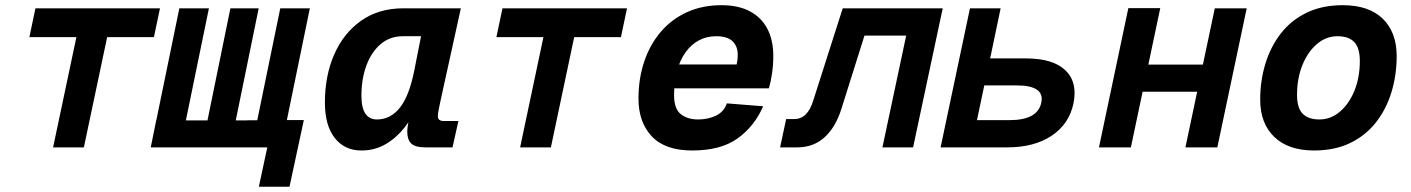

<svg xmlns="http://www.w3.org/2000/svg" viewBox="-20 -568 5440 740"><path d="M184.6 0 274.4 -424.8H93.2L116.6 -536H596.6L573.2 -424.8H393L303.2 0Z M977.6 151.8 1032.8 -105.2H1151L1095.8 151.8ZM911 0 933 -104.6H1051L1029 0ZM561 0 671.2 -536H785.2L675 0ZM561 0 582 -104H1085L1064 0ZM758.4 0 868 -536H977L867.4 0ZM950 0 1060.2 -536H1174.2L1064 0Z M1372.8 12Q1308 12 1270.1 -36.3Q1232.2 -84.6 1232.2 -172.8Q1232.2 -275.8 1268 -357.8Q1303.8 -439.8 1371.5 -487.9Q1439.2 -536 1535.2 -536H1756.2L1680.4 -191.6Q1675.8 -170.2 1671.7 -150.3Q1667.6 -130.4 1667.6 -119.6Q1667.6 -110 1673.7 -105.8Q1679.8 -101.6 1690.4 -101.6H1746.8L1724 0H1620Q1580.4 0 1565 -14.9Q1549.6 -29.8 1549.6 -60.8Q1549.6 -74.8 1553.5 -93.9Q1557.4 -113 1563.3 -132.3Q1569.2 -151.6 1575.2 -166L1591.2 -163.6Q1571 -117.2 1539.6 -77.1Q1508.2 -37 1466.6 -12.5Q1425 12 1372.8 12ZM1432.8 -107.6Q1485 -107.6 1521.1 -152.8Q1557.2 -198 1576.8 -296.8L1602.8 -428.4H1533.2Q1482.6 -428.4 1446.8 -397.7Q1411 -367 1392 -315.1Q1373 -263.2 1373 -199.6Q1373 -152.2 1388.3 -129.9Q1403.6 -107.6 1432.8 -107.6Z M1984.6 0 2074.4 -424.8H1893.2L1916.6 -536H2396.6L2373.2 -424.8H2193L2103.2 0Z M2647.8 12Q2543.4 12 2492.1 -42.5Q2440.8 -97 2440.8 -188Q2440.8 -264.8 2462.9 -330.6Q2485 -396.4 2526.8 -445.3Q2568.6 -494.2 2627.8 -521.1Q2687 -548 2760.6 -548Q2826.2 -548 2870.5 -524.3Q2914.8 -500.6 2937.6 -456.8Q2960.4 -413 2960.4 -352.8Q2960.4 -319.4 2955.8 -286.5Q2951.2 -253.6 2943.2 -227.6H2562L2581.6 -319.6H2819.2Q2821.2 -328 2822.2 -336.6Q2823.2 -345.2 2823.2 -358Q2823.2 -390 2803.1 -409.2Q2783 -428.4 2740.2 -428.4Q2703.4 -428.4 2673.6 -412.4Q2643.8 -396.4 2622.3 -366.5Q2600.8 -336.6 2589.4 -294.8Q2578 -253 2578 -201.2Q2578 -148.6 2603.9 -128.1Q2629.8 -107.6 2670.2 -107.6Q2709 -107.6 2739.7 -122.4Q2770.4 -137.2 2781.4 -169.6L2921.4 -158.4Q2887.8 -81.4 2823.1 -34.7Q2758.4 12 2647.8 12Z M2986.6 0 3010 -109.2H3041.6Q3067.2 -109.2 3085.4 -127.1Q3103.6 -145 3114.6 -181.2L3228 -536H3613.4L3499.2 0H3381L3472.6 -430.8H3311.8L3223 -148.8Q3201 -78.2 3158.3 -39.1Q3115.6 0 3052.4 0Z M3605.2 0 3718.4 -536H3836.6L3796.2 -342.8H3935Q4038.6 -342.8 4086.4 -296.9Q4134.2 -251 4117.2 -168.8Q4100.2 -89.4 4033 -44.7Q3965.8 0 3862.2 0ZM3745.4 -105H3871Q3924.4 -105 3955 -121.4Q3985.6 -137.8 3993.2 -171.8Q4000.6 -205.6 3976.6 -222.2Q3952.6 -238.8 3899.2 -238.8H3773.6Z M4215.6 0 4328.8 -536.6H4451.8L4338.6 0ZM4288.6 -214.4 4311.2 -319H4701L4678.4 -214.4ZM4548.8 0 4662 -536H4785L4671.8 0Z M5044.8 12Q4945.4 12 4891.2 -40.3Q4837 -92.6 4837 -183.6Q4837 -257 4857.1 -322.7Q4877.2 -388.4 4916.7 -439.2Q4956.2 -490 5015.9 -519Q5075.6 -548 5155.2 -548Q5255.6 -548 5309.3 -495.9Q5363 -443.8 5363 -351.8Q5363 -278.4 5342.9 -212.7Q5322.8 -147 5283.3 -96.5Q5243.8 -46 5184.1 -17Q5124.4 12 5044.8 12ZM5065.2 -107.6Q5108.8 -107.6 5144.1 -137.5Q5179.4 -167.4 5200.2 -218.3Q5221 -269.2 5221 -333Q5221 -383.4 5199.5 -405.9Q5178 -428.4 5134.8 -428.4Q5091.2 -428.4 5055.9 -398.5Q5020.6 -368.6 4999.8 -317.4Q4979 -266.2 4979 -202.4Q4979 -151.6 5000.8 -129.6Q5022.6 -107.6 5065.2 -107.6Z"/></svg>

Font: Geist Mono
Style: Italic
Weight: 400
Italic angle: -12°
Monospace: yes
Designer: Basement.studio, Andrés Briganti, Mateo Zaragoza
Foundry: Basement.studio, Vercel, Andrés Briganti, Guido Ferreyra, Mateo Zaragoza
Version: Version 1.500